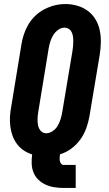

<svg xmlns="http://www.w3.org/2000/svg" viewBox="-20 -766 540 951"><path d="M296 165Q273 165 250 161.5Q227 158 207 149Q187 140 171 125Q155 110 146.5 89.5Q138 69 137 46Q136 23 139 0L140 -1Q117 -8 97.5 -21Q78 -34 64 -53Q50 -72 42 -94Q34 -116 31 -140.5Q28 -165 29.5 -190Q31 -215 36 -240L86 -545Q90 -571 98.5 -596.5Q107 -622 121 -645.5Q135 -669 155.5 -688.5Q176 -708 200.5 -720.5Q225 -733 251 -739.5Q277 -746 304 -746Q335 -746 363.5 -737.5Q392 -729 415 -712Q438 -695 453 -670Q468 -645 474 -616.5Q480 -588 479.5 -557Q479 -526 474 -495L423 -190Q418 -161 407.5 -131.5Q397 -102 378.5 -76Q360 -50 334 -30.5Q308 -11 278 -2L277 0Q276 8 275.5 16Q275 24 276.5 31.5Q278 39 283 45Q288 51 296 51H355V165ZM209 -106Q226 -106 241.5 -117Q257 -128 266 -143.5Q275 -159 280 -175.5Q285 -192 288 -209L339 -514Q341 -526 342 -538Q343 -550 343 -562Q343 -574 341.5 -585Q340 -596 335 -606.5Q330 -617 320.5 -623Q311 -629 299 -629Q282 -629 267 -617.5Q252 -606 243 -591Q234 -576 229 -559.5Q224 -543 221 -526L171 -221Q169 -209 167.5 -197.5Q166 -186 166 -174Q166 -162 167.5 -150.5Q169 -139 174 -129Q179 -119 188 -112.5Q197 -106 209 -106Z"/></svg>

Font: Iosevka Slab Heavy Oblique
Style: Regular
Weight: 900
Italic angle: -9°
Monospace: yes
Designer: Belleve Invis
Foundry: Belleve Invis
Version: Version 11.1.1; ttfautohint (v1.8.3)